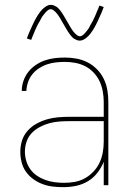

<svg xmlns="http://www.w3.org/2000/svg" viewBox="-20 -766 540 794"><path d="M242 8Q220 8 198.5 5.5Q177 3 156.5 -4.5Q136 -12 118 -25Q100 -38 87.5 -55.5Q75 -73 69.5 -94.5Q64 -116 64 -138Q64 -162 71 -184.5Q78 -207 94 -225Q110 -243 131 -254.5Q152 -266 174.5 -272.5Q197 -279 220.5 -281Q244 -283 268 -283H409V-345Q409 -366 405 -388Q401 -410 392 -429.5Q383 -449 367.5 -465.5Q352 -482 332.5 -492Q313 -502 291.5 -506Q270 -510 248 -510Q230 -510 211.5 -508Q193 -506 175 -500Q157 -494 141 -483.5Q125 -473 113.5 -458.5Q102 -444 96 -426.5Q90 -409 89 -390H70Q70 -411 77 -431.5Q84 -452 97 -468.5Q110 -485 127.5 -497Q145 -509 165 -516Q185 -523 206 -525.5Q227 -528 248 -528Q273 -528 297 -523.5Q321 -519 342.5 -508Q364 -497 381.5 -479Q399 -461 409.5 -439Q420 -417 424 -393Q428 -369 428 -345V0H409V-97Q399 -72 382.5 -51Q366 -30 343.5 -16.5Q321 -3 295 2.5Q269 8 242 8ZM245 -10Q268 -10 290 -14Q312 -18 331.5 -29Q351 -40 366.5 -56.5Q382 -73 391.5 -93Q401 -113 405 -135.5Q409 -158 409 -180V-265H268Q247 -265 226 -263.5Q205 -262 184.5 -256.5Q164 -251 145 -241Q126 -231 111.5 -216Q97 -201 90 -180.5Q83 -160 83 -139Q83 -120 88.5 -101Q94 -82 105.5 -66Q117 -50 133.5 -39Q150 -28 168.5 -21.5Q187 -15 206.5 -12.5Q226 -10 245 -10ZM310 -598Q304 -598 298.5 -600Q293 -602 288 -605Q283 -608 279 -612Q275 -616 271.5 -620.5Q268 -625 265 -629.5Q262 -634 259 -638.5Q256 -643 253 -648.5Q250 -654 247 -659Q244 -664 241 -669Q238 -674 235 -679.5Q232 -685 229 -690Q226 -695 223 -699.5Q220 -704 216.5 -708.5Q213 -713 209 -717Q205 -721 200 -724.5Q195 -728 190 -728Q185 -728 181 -725.5Q177 -723 174 -720.5Q171 -718 168 -714Q165 -710 161 -705.5Q157 -701 155.5 -698.5Q154 -696 152 -693Q150 -690 148.5 -686.5Q147 -683 145 -679.5Q143 -676 140.5 -672Q138 -668 136 -664Q134 -660 132 -655.5Q130 -651 127.5 -646Q125 -641 123 -635.5Q121 -630 118.5 -624.5Q116 -619 113.5 -613Q111 -607 109 -601L91 -607Q95 -619 99.5 -629Q104 -639 108 -648Q112 -657 116 -665.5Q120 -674 123.5 -681Q127 -688 131 -694.5Q135 -701 138.5 -706.5Q142 -712 147.5 -719Q153 -726 159.5 -731.5Q166 -737 173.5 -741.5Q181 -746 190 -746Q196 -746 201.5 -744Q207 -742 212 -739Q217 -736 221 -732Q225 -728 228.5 -723.5Q232 -719 235 -714.5Q238 -710 241 -705.5Q244 -701 247 -695.5Q250 -690 253 -685Q256 -680 259 -675Q262 -670 265 -664.5Q268 -659 271 -654Q274 -649 277 -644.5Q280 -640 283.5 -635.5Q287 -631 291 -627Q295 -623 300 -619.5Q305 -616 310 -616Q315 -616 319 -618.5Q323 -621 326 -623.5Q329 -626 332 -630Q335 -634 339 -638.5Q343 -643 344.5 -645.5Q346 -648 348 -651Q350 -654 351.5 -657.5Q353 -661 355 -664.5Q357 -668 359.5 -672Q362 -676 364 -680Q366 -684 368 -688.5Q370 -693 372.5 -698Q375 -703 377 -708.5Q379 -714 381.5 -719.5Q384 -725 386.5 -731Q389 -737 391 -743L409 -737Q405 -725 400.5 -715Q396 -705 392 -696Q388 -687 384 -678.5Q380 -670 376.5 -663Q373 -656 369 -649.5Q365 -643 361.5 -637.5Q358 -632 352.5 -625Q347 -618 340.5 -612.5Q334 -607 326.5 -602.5Q319 -598 310 -598Z"/></svg>

Font: Iosevka Term Curly Thin
Style: Regular
Weight: 100
Designer: Belleve Invis
Foundry: Belleve Invis
Version: Version 32.3.0